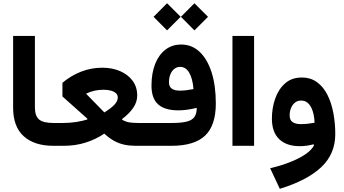

<svg xmlns="http://www.w3.org/2000/svg" viewBox="-20 -909 2143 1197"><path d="M61.8 -684.9V-237.3Q61.8 -119.2 128 -59.6Q194.1 0 313.2 0H313.7V-142.3H313.2Q249.3 -142.3 223.4 -164.3Q197.6 -186.4 197.6 -240.3V-684.9Z M626.1 -349.5Q649.5 -349.5 669.5 -344.4Q689.5 -339.4 701.9 -328.7Q714.3 -318 714.3 -301Q714.3 -278.2 692.3 -255.2Q670.2 -232.2 630.5 -208.1L517.7 -323.7V-325.3Q542.4 -337.7 569.4 -343.6Q596.5 -349.5 626.1 -349.5ZM617.6 -486.9Q548.4 -486.9 485.2 -462.2Q421.9 -437.4 369.2 -392.7V-307.8L524.6 -169.1V-164.2Q495.7 -155 455.8 -148.6Q416 -142.3 372.1 -142.3H313.5Q302.6 -142.3 297.9 -125.5Q293.3 -108.8 293.3 -71.5Q293.3 -33.9 297.9 -16.9Q302.6 0 313.5 0H377.3Q450.1 0 513.1 -19.8Q576 -39.5 630.1 -75.8Q661.7 -47 692.1 -30.4Q722.5 -13.9 755.3 -6.9Q788.2 0 826.7 0H891.2V-142.3H843.2Q815.1 -142.3 790.5 -145.4Q765.8 -148.5 741.7 -162.3V-167.2Q784.8 -199.7 810.1 -236Q835.4 -272.3 835.4 -313.8Q835.4 -367.3 806.4 -406.1Q777.5 -444.8 728.1 -465.9Q678.8 -486.9 617.6 -486.9Z M937.3 -804.2 1021.5 -719.6 1106.3 -804.2 1021.5 -888.7ZM1107.9 -804.2 1192.1 -719.6 1276.9 -804.2 1192.1 -888.7ZM1186.3 -353.5Q1162.1 -348.9 1141 -346.4Q1120 -343.9 1102.3 -343.9Q1033.4 -343.9 1033.4 -395Q1033.4 -424.1 1042.3 -445.8Q1051.2 -467.6 1067.1 -479.8Q1083 -492.1 1103.7 -492.1Q1137.9 -492.1 1159.3 -456.3Q1180.8 -420.4 1186.3 -353.5ZM891.1 -142.3Q880.5 -142.3 875.7 -125.7Q870.9 -109.1 870.9 -71.5Q870.9 -33.4 875.7 -16.7Q880.5 0 891.1 0H1048.7Q1192 0 1258.8 -63.6Q1325.5 -127.2 1325.5 -263.5Q1325.5 -375.8 1299 -458.5Q1272.4 -541.2 1224 -586.3Q1175.6 -631.4 1109.4 -631.4Q1053.2 -631.4 1011.6 -599.6Q970 -567.9 947.2 -510.3Q924.4 -452.7 924.4 -374.5Q924.4 -296.1 965.6 -258.6Q1006.9 -221 1092.8 -221Q1143.7 -221 1206.6 -236.7Q1206.6 -201.3 1192.7 -180.7Q1178.7 -160 1144.9 -151.1Q1111 -142.3 1051.6 -142.3Z M1564.1 0V-684.9H1429.2V0Z M1937.9 -2.9Q1923.2 25.8 1884.4 52.4Q1845.6 79.1 1789.1 101.4Q1732.6 123.7 1664.3 139.9L1724.4 268.1Q1895 215.8 1982.6 133.3Q2070.2 50.8 2070.2 -72.7Q2070.2 -140 2058.5 -203.1Q2046.9 -266.2 2022 -316.4Q1997 -366.5 1957.2 -396.1Q1917.4 -425.7 1861 -425.7Q1798.5 -425.7 1757.3 -389.2Q1716 -352.6 1695.6 -294Q1675.1 -235.4 1675.1 -170Q1675.1 -85.2 1720.7 -41.4Q1766.2 2.3 1849 2.3Q1871.3 2.3 1893.5 -0.9Q1915.6 -4 1934.1 -9.5ZM1941.1 -143.9Q1921.5 -140.2 1899.6 -137.7Q1877.7 -135.2 1854.4 -135.2Q1822.5 -135.2 1804.1 -147.7Q1785.8 -160.1 1785.8 -190.5Q1785.8 -213.4 1793.9 -234.2Q1802 -255.1 1818 -268.6Q1833.9 -282.1 1857.3 -282.1Q1879.7 -282.1 1895.3 -270Q1910.9 -257.9 1920.9 -237.6Q1930.9 -217.4 1935.7 -193Q1940.4 -168.7 1941.1 -143.9Z"/></svg>

Font: Estedad VF
Style: Regular
Weight: 100
Designer: Amin Abedi
Version: Version 7.3